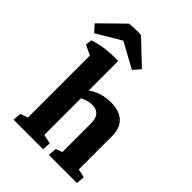

<svg xmlns="http://www.w3.org/2000/svg" viewBox="-239 -811 911 911"><g transform="rotate(45 216.0 -356.0)"><path d="M60.5 -2.9V-504.9L173.8 -490.7V-2.9ZM292 -2.9V-247.1Q292 -314 233.9 -314Q188.5 -314 136.7 -272.9L127.9 -302.2Q187.5 -385.3 289.1 -385.3Q345.2 -385.3 375.2 -357.2Q405.3 -329.1 405.3 -276.9V-2.9ZM19.5 0 22.9 -41Q36.6 -47.9 50.5 -52.2Q64.5 -56.6 78.6 -60.1L60.5 -12.2V-88.9H173.8V-12.2L157.7 -55.7L220.7 -42L217.3 0ZM255.9 0 259.3 -43Q269.5 -47.9 282.7 -52.2Q295.9 -56.6 310.1 -59.6L292 -12.2V-88.9H405.3V-12.2L388.7 -56.2L448.2 -42L444.8 0ZM60.5 -439.5V-500.5L76.7 -463.9L10.7 -494.6L13.7 -526.9Q65.9 -545.4 131.8 -547.9H173.8V-463.9ZM163.1 -711.4 280.8 -600.1 249.5 -564 98.1 -647ZM163.1 -711.4 146.5 -647.5 0 -560.5 -31.7 -595.2 84 -709Q101.1 -711.4 122.3 -712.2Q143.6 -712.9 163.1 -711.4Z"/></g></svg>

Font: Markazi Text
Style: Regular
Weight: 400
Designer: Borna Izadpanah (Arabic designer), Fiona Ross (Arabic design director) and Florian Runge (Latin designer)
Foundry: Borna Izadpanah and Florian Runge
Version: Version 1.000